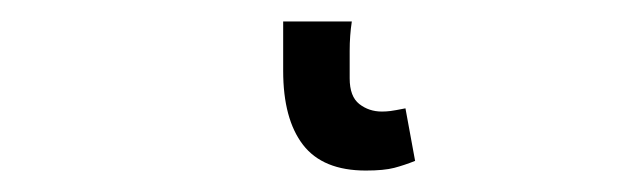

<svg xmlns="http://www.w3.org/2000/svg" viewBox="-20 42 582 179"><path d="M321 201Q281 201 262.5 177Q244 153 244 108V62H308Q306 75 306 89.5Q306 104 306 115Q306 132 315 139Q324 146 336 146Q340 146 344 145.5Q348 145 358 143L367 192Q357 196 347.5 198.5Q338 201 321 201Z"/></svg>

Font: Pinyin1712
Style: Regular
Weight: 400
Version: Version 1